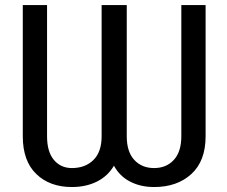

<svg xmlns="http://www.w3.org/2000/svg" viewBox="-20 -731 901 761"><path d="M265.1 10.3Q177.2 10.3 123.8 -41.3Q70.3 -92.8 70.3 -190.9V-710.9H166.5V-190.9Q166.5 -129.4 193.6 -97.2Q220.7 -64.9 265.1 -64.9Q317.9 -64.9 350.3 -96.9Q382.8 -128.9 382.8 -190.9V-710.9H482.4V-190.9Q482.4 -129.4 512.2 -97.2Q542 -64.9 590.8 -64.9Q639.2 -64.9 668.9 -97.2Q698.7 -129.4 698.7 -190.9V-710.9H794.9V-190.9Q794.9 -92.8 738.5 -41.3Q682.1 10.3 590.8 10.3Q537.6 10.3 496.1 -11Q454.6 -32.2 431.6 -74.2Q406.7 -32.2 363.5 -11Q320.3 10.3 265.1 10.3Z"/></svg>

Font: Roboto Slab
Style: Regular
Weight: 400
Designer: Google
Version: Version 2.000; ttfautohint (v1.8.1.43-b0c9)